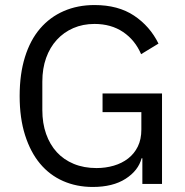

<svg xmlns="http://www.w3.org/2000/svg" viewBox="-20 -730 735 762"><path d="M545 -102H542Q529 -53 478.5 -20.5Q428 12 348 12Q284 12 230.5 -11.5Q177 -35 139 -80.5Q101 -126 79.5 -193.5Q58 -261 58 -349Q58 -436 79 -503.5Q100 -571 139 -616.5Q178 -662 233 -686Q288 -710 355 -710Q449 -710 512 -668Q575 -626 609 -557L540 -515Q516 -571 468.5 -603Q421 -635 355 -635Q309 -635 271 -618.5Q233 -602 205.5 -572Q178 -542 163 -500Q148 -458 148 -406V-293Q148 -241 163 -198.5Q178 -156 205.5 -126Q233 -96 273 -79.5Q313 -63 363 -63Q399 -63 431.5 -72.5Q464 -82 488.5 -101Q513 -120 527 -148.5Q541 -177 541 -216V-285H387V-359H623V0H545Z"/></svg>

Font: IBM Plex Sans Thai
Style: Regular
Weight: 400
Designer: Mike Abbink, Paul van der Laan, Pieter van Rosmalen, Ben Mitchell, Mark Frömberg
Foundry: Bold Monday
Version: Version 1.1